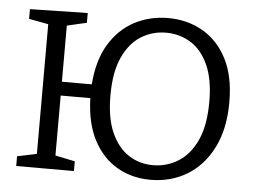

<svg xmlns="http://www.w3.org/2000/svg" viewBox="-51 -772 1120 845"><g transform="rotate(5 509.0 -349.0)"><path d="M49 0V-43L135 -61V-634L49 -650V-693L304 -698V-655L217 -635V-387H349Q357 -494 400 -565Q443 -636 510.5 -671.5Q578 -707 659 -707Q743 -707 811 -668.5Q879 -630 919 -553.5Q959 -477 959 -361Q959 -244 917.5 -161Q876 -78 804.5 -34.5Q733 9 642 9Q561 9 495.5 -28.5Q430 -66 390.5 -140.5Q351 -215 348 -326H217V-61L304 -43V0ZM648 -56Q708 -56 759 -87.5Q810 -119 840.5 -185Q871 -251 871 -356Q871 -455 842 -518.5Q813 -582 764 -612Q715 -642 655 -642Q596 -642 546 -611.5Q496 -581 465.5 -515.5Q435 -450 435 -345Q435 -245 464 -181Q493 -117 541 -86.5Q589 -56 648 -56Z"/></g></svg>

Font: Bitter
Style: Regular
Weight: 400
Designer: Sol Matas, and Bitter project Authors
Foundry: Sol Matas
Version: Version 2.001